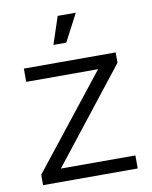

<svg xmlns="http://www.w3.org/2000/svg" viewBox="-83 -793 677 855"><g transform="rotate(-10 255.5 -365.5)"><path d="M470 0V-59H133L463 -479V-526H48V-466H373L42 -47V0ZM254 -607 319 -731H237L196 -607Z"/></g></svg>

Font: Montserrat Z
Style: Regular
Weight: 400
Designer: Julieta Ulanovsky
Foundry: Julieta Ulanovsky
Version: Version 8.000